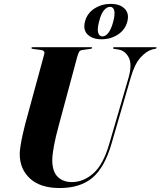

<svg xmlns="http://www.w3.org/2000/svg" viewBox="-20 -938 810 968"><path d="M531.5 -215 628.5 -547.5Q647 -613.5 629 -648.2Q611 -683 576 -688.5L556.5 -691.5Q550 -692 550 -696Q550 -700 556.5 -700H764Q769.5 -700 769.5 -697Q769.5 -693.5 763 -692L748.5 -689Q718.5 -681 688.5 -648Q658.5 -615 639 -546.5L542.5 -214.5Q508 -94.5 446.5 -42.2Q385 10 281 10Q183 10 131 -38.2Q79 -86.5 79.5 -163Q79.5 -177.5 83.5 -203Q87.5 -228.5 93.8 -257.2Q100 -286 106.5 -310.5L203 -665Q208 -683 187 -686L145 -691.5Q138.5 -692.5 138.5 -696Q138.5 -700 145 -700H439Q444.5 -700 444.5 -697Q444.5 -693 438 -692L393 -685.5Q384 -684 379.5 -677.5Q375 -671 369.5 -652L278 -312Q259.5 -245 251.8 -201.8Q244 -158.5 243.5 -131Q243.5 -74 270.5 -47Q297.5 -20 342 -20Q401.5 -20 451.5 -64.8Q501.5 -109.5 531.5 -215ZM492 -740Q447 -740 422.2 -763.5Q397.5 -787 408.5 -829.5Q419.5 -871.5 456.2 -895Q493 -918.5 538 -918.5Q584 -918.5 608.2 -894.5Q632.5 -870.5 622 -829.5Q611.5 -788 574.8 -764Q538 -740 492 -740ZM535 -903.5Q519 -903.5 504.2 -886.2Q489.5 -869 479.5 -829.5Q469.5 -791 475 -772.8Q480.5 -754.5 496.5 -754.5Q512.5 -754.5 526.8 -773Q541 -791.5 551 -829.5Q561 -868.5 555.8 -886Q550.5 -903.5 535 -903.5Z"/></svg>

Font: Fraunces 144pt
Style: Bold Italic
Weight: 700
Italic angle: -16°
Version: Version 1.000;[b76b70a41]